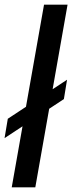

<svg xmlns="http://www.w3.org/2000/svg" viewBox="-32 -805 311 825"><path d="M-12.4 -211.5 242.5 -379.2 256.1 -462.4 1.5 -294.7ZM18.4 0H119.7L258.3 -785H157.2Z"/></svg>

Font: Anybody Thin
Style: Italic
Weight: 100
Italic angle: -10°
Designer: Tyler Finck
Foundry: Etcetera Type Company
Version: Version 1.114;gftools[0.9.25]